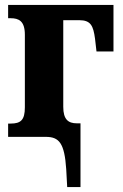

<svg xmlns="http://www.w3.org/2000/svg" viewBox="-20 -556 498 780"><path d="M249 131 253 204H307V-55H292C257 -55 237 -71 237 -122V-474H302C349 -474 359 -451 366 -399L372 -347H441V-536H13V-482H23C56 -482 81 -471 81 -415V-120C81 -68 64 -54 23 -54H13V0H166C220 0 242 25 249 131Z"/></svg>

Font: Noto Serif Condensed ExtraBold
Style: Regular
Weight: 800
Width: 3
Designer: Monotype Design Team
Foundry: Monotype Imaging Inc.
Version: Version 2.013